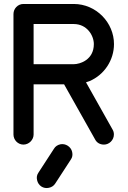

<svg xmlns="http://www.w3.org/2000/svg" viewBox="-20 -729 646 968"><path d="M149.4 -506.8V-607.9H351.6C418.9 -607.9 453.1 -549.8 453.1 -506.8C453.1 -427.2 383.3 -405.3 351.6 -405.3H149.4ZM413.6 -314C415 -314.5 417.5 -314.9 420.4 -316.4C423.3 -317.4 426.8 -318.4 430.7 -319.8C506.3 -351.6 554.7 -426.3 554.7 -506.8C554.7 -614.7 465.3 -709 351.6 -709H98.1C69.8 -709 47.9 -685.5 47.9 -658.2V-354.5V-50.8C47.9 -23.4 70.3 0 98.1 0C126.5 0 149.4 -24.4 149.4 -50.8V-303.7H303.2L459.5 -25.9C467.8 -9.8 483.4 0 504.4 0C530.3 0 554.2 -22.5 554.2 -50.8C554.2 -60.1 552.2 -67.9 547.9 -75.2ZM297.9 135.7 336.9 75.7C344.7 64.9 347.2 52.2 343.8 37.1C337.9 10.3 310.1 -6.8 284.2 -1.5C269.5 2 258.8 9.3 252 21L174.3 140.6C166 152.3 163.6 165 167 179.2C172.9 207 198.7 224.1 226.6 217.8C240.7 214.8 251.5 207.5 258.8 195.8Z"/></svg>

Font: LOB TGL 0-17
Style: Regular
Weight: 400
Designer: Peter Wiegel + adaptations and expanded glyphset by Studio LOB
Foundry: Peter Wiegel + adaptations and expanded glyphset by Studio LOB
Version: Version 1.003;Glyphs 3.1.2 (3151)